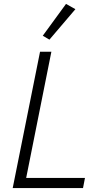

<svg xmlns="http://www.w3.org/2000/svg" viewBox="-20 -963 521 983"><path d="M366 -916 233 -760 199 -780 318 -943ZM405 0H45L185 -698H243L114 -52H415Z"/></svg>

Font: IBM Plex Sans Light
Style: Italic
Weight: 300
Italic angle: -11.31°
Designer: Mike Abbink, Paul van der Laan, Pieter van Rosmalen
Foundry: Bold Monday
Version: Version 3.0